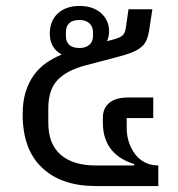

<svg xmlns="http://www.w3.org/2000/svg" viewBox="-20 -624 596 644"><path d="M301 0Q186 0 121 -61.5Q56 -123 56 -240Q56 -284 66.5 -317Q77 -350 95 -374Q113 -398 136.5 -414Q160 -430 187 -441Q147 -463 147 -511Q147 -554 174 -579Q201 -604 247 -604Q292 -604 319 -580Q346 -556 346 -518Q346 -503 339 -486L355 -490Q378 -496 388.5 -503Q399 -510 402 -530L411 -593H491L480 -520Q477 -502 471 -488.5Q465 -475 452.5 -465Q440 -455 419.5 -447Q399 -439 367 -431L264 -404Q202 -387 172 -354.5Q142 -322 142 -260V-212Q142 -141 183.5 -105Q225 -69 301 -69H430V-74Q409 -80 390 -91Q371 -102 356.5 -118.5Q342 -135 333.5 -158.5Q325 -182 325 -214V-229Q325 -261 346.5 -279Q368 -297 410 -297H494V-228H405V-193Q405 -169 412.5 -146.5Q420 -124 433.5 -106.5Q447 -89 466.5 -79Q486 -69 511 -69V0ZM247 -463Q267 -463 279.5 -473.5Q292 -484 292 -504V-515Q292 -535 279.5 -546Q267 -557 247 -557Q201 -557 201 -515V-504Q201 -463 247 -463Z"/></svg>

Font: IBM Plex Sans Thai
Style: Regular
Weight: 400
Designer: Mike Abbink, Paul van der Laan, Pieter van Rosmalen, Ben Mitchell, Mark Frömberg
Foundry: Bold Monday
Version: Version 1.2